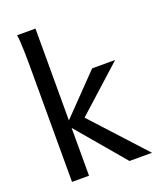

<svg xmlns="http://www.w3.org/2000/svg" viewBox="-144 -869 793 958"><g transform="rotate(-20 252.5 -390.5)"><path d="M161.1 0V-253.9L376 0H495.6L239.3 -279.8L481 -498H358.9L161.1 -293.5V-781.2H63.5C70.8 -739.3 70.8 -656.7 70.8 -551.8V0Z"/></g></svg>

Font: Andika
Style: Regular
Weight: 400
Designer: Victor Gaultney, Annie Olsen, Julie Remington, Don Collingsworth, Eric Hays
Foundry: SIL International
Version: Version 1.000